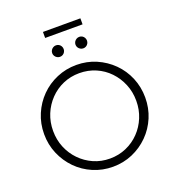

<svg xmlns="http://www.w3.org/2000/svg" viewBox="-157 -1011 1044 1145"><g transform="rotate(-20 364.5 -438.5)"><path d="M364.6 10.4Q298.6 10.4 239.9 -14.6Q181.2 -39.6 137.5 -84Q93.8 -128.5 68.8 -187.2Q43.8 -245.8 43.8 -312.5Q43.8 -379.9 68.8 -438.5Q93.8 -497.2 137.5 -541.3Q181.2 -585.4 239.9 -610.4Q298.6 -635.4 364.6 -635.4Q431.2 -635.4 489.2 -610.4Q547.2 -585.4 591.7 -541.3Q636.1 -497.2 660.8 -438.2Q685.4 -379.2 685.4 -312.5Q685.4 -245.8 660.8 -187.2Q636.1 -128.5 591.7 -84Q547.2 -39.6 489.2 -14.6Q431.2 10.4 364.6 10.4ZM364.6 -41.7Q420.1 -41.7 468.4 -62.8Q516.7 -84 552.4 -121.2Q588.2 -158.3 608.3 -207.3Q628.5 -256.2 628.5 -312.5Q628.5 -368.8 608.3 -417.7Q588.2 -466.7 552.4 -504.2Q516.7 -541.7 468.4 -562.5Q420.1 -583.3 364.6 -583.3Q309 -583.3 261.1 -562.5Q213.2 -541.7 177.1 -504.2Q141 -466.7 120.8 -417.7Q100.7 -368.8 100.7 -312.5Q100.7 -256.2 120.8 -207.3Q141 -158.3 177.1 -121.2Q213.2 -84 261.1 -62.8Q309 -41.7 364.6 -41.7ZM245.8 -850V-888.2H483.3V-850ZM291 -713.9Q281.2 -713.9 272.9 -718.8Q264.6 -723.6 259.4 -731.9Q254.2 -740.3 254.2 -750Q254.2 -760.4 259.4 -768.8Q264.6 -777.1 272.9 -781.9Q281.2 -786.8 291 -786.8Q301.4 -786.8 309.4 -781.9Q317.4 -777.1 322.2 -768.8Q327.1 -760.4 327.1 -750Q327.1 -740.3 322.2 -731.9Q317.4 -723.6 309.4 -718.8Q301.4 -713.9 291 -713.9ZM438.9 -713.9Q429.2 -713.9 420.8 -718.8Q412.5 -723.6 407.3 -731.9Q402.1 -740.3 402.1 -750Q402.1 -760.4 407.3 -768.8Q412.5 -777.1 420.8 -781.9Q429.2 -786.8 438.9 -786.8Q449.3 -786.8 457.3 -781.9Q465.3 -777.1 470.1 -768.8Q475 -760.4 475 -750Q475 -740.3 470.1 -731.9Q465.3 -723.6 457.3 -718.8Q449.3 -713.9 438.9 -713.9Z"/></g></svg>

Font: Afacad Flux Light
Style: Regular
Weight: 300
Designer: Kristian Moeller
Foundry: Dicotype
Version: Version 1.100